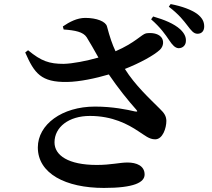

<svg xmlns="http://www.w3.org/2000/svg" viewBox="-20 -865 1040 944"><path d="M812 -667C828 -643 841 -629 858 -628C879 -628 894 -643 894 -664C895 -683 887 -701 866 -721C835 -749 788 -768 733 -784L723 -770C769 -730 794 -694 812 -667ZM901 -740C920 -715 932 -699 951 -699C972 -699 984 -713 984 -735C984 -758 975 -777 949 -797C921 -817 876 -834 819 -845L810 -832C862 -792 883 -763 901 -740ZM447 -341C285 -341 166 -253 166 -140C166 -12 302 59 491 59C639 59 691 32 691 -7C691 -50 651 -66 607 -66C568 -66 526 -54 456 -54C316 -54 248 -101 248 -165C248 -240 318 -295 422 -295C533 -295 609 -254 660 -220C693 -199 713 -180 743 -180C780 -180 798 -235 798 -271C797 -294 789 -308 765 -331C714 -382 645 -445 594 -526C668 -555 737 -593 766 -620C785 -638 787 -666 772 -683C755 -702 723 -705 698 -701C676 -696 645 -655 548 -613C532 -647 520 -682 506 -735C500 -759 456 -777 399 -777C359 -777 321 -757 289 -735L293 -720C350 -716 389 -708 406 -682C422 -657 443 -619 464 -582C404 -565 337 -552 293 -551C223 -551 183 -564 118 -618L104 -607C149 -504 182 -460 310 -462C372 -463 451 -480 515 -499C559 -434 612 -368 649 -327C658 -317 656 -315 644 -317C605 -326 534 -341 447 -341Z"/></svg>

Font: Noto Serif KR
Style: Bold
Weight: 700
Designer: Ryoko NISHIZUKA 西塚涼子 (kana & ideographs); Frank Grießhammer (Latin, Greek & Cyrillic); Wenlong ZHANG 张文龙 (bopomofo); San
Foundry: Adobe
Version: Version 2.001;hotconv 1.1.0;makeotfexe 2.6.0